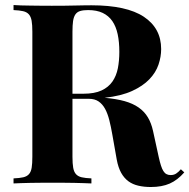

<svg xmlns="http://www.w3.org/2000/svg" viewBox="-20 -728 751 762"><path d="M711.4 -43.9Q684.6 -13.2 653.6 0.5Q622.6 14.2 578.6 14.2Q551.8 14.2 529.3 9Q506.8 3.9 489.7 -8.5Q472.7 -21 460.9 -42Q449.2 -63 443.4 -94.2L425.8 -193.8Q420.4 -225.1 413.8 -251.2Q407.2 -277.3 397 -296.1Q386.7 -314.9 371.3 -325.4Q356 -335.9 332.5 -335.9H267.6V-106Q267.6 -78.6 270.5 -62.3Q273.4 -45.9 281.5 -36.9Q289.6 -27.8 304.2 -24.4Q318.8 -21 342.8 -20V0Q329.1 -0.5 311.5 -1.2Q293.9 -2 274.2 -2.2Q254.4 -2.4 233.4 -2.7Q212.4 -2.9 191.4 -2.9Q167.5 -2.9 144.5 -2.7Q121.6 -2.4 101.1 -2.2Q80.6 -2 63.5 -1.2Q46.4 -0.5 33.7 0V-20Q57.6 -21 72.3 -24.4Q86.9 -27.8 95 -36.9Q103 -45.9 105.7 -62.3Q108.4 -78.6 108.4 -106V-602.1Q108.4 -629.4 105.5 -645.8Q102.5 -662.1 94.5 -671.1Q86.4 -680.2 71.8 -683.6Q57.1 -687 33.7 -688V-708Q46.4 -707 63.7 -706.5Q81.1 -706.1 101.1 -705.8Q121.1 -705.6 142.8 -705.3Q164.6 -705.1 185.5 -705.1Q210 -705.1 234.1 -705.3Q258.3 -705.6 279.3 -706.1Q300.3 -706.5 316.7 -706.8Q333 -707 342.8 -707Q482.4 -707 551 -661.4Q619.6 -615.7 619.6 -533.2Q619.6 -502.9 609.1 -471.7Q598.6 -440.4 573 -413.6Q547.4 -386.7 504.2 -366.9Q460.9 -347.2 395 -339.8H395.5Q440.9 -335.9 474.1 -326.7Q507.3 -317.4 530.3 -301.3Q553.2 -285.2 566.9 -262.2Q580.6 -239.3 587.4 -208L609.9 -105Q614.3 -85 618.7 -71.3Q623 -57.6 628.4 -49.1Q633.8 -40.5 640.9 -36.9Q647.9 -33.2 657.2 -33.2Q669.9 -33.2 679 -39.1Q688 -44.9 697.8 -56.2ZM329.6 -688Q310.5 -688 298.3 -684.3Q286.1 -680.7 279.3 -670.9Q272.5 -661.1 270 -644.5Q267.6 -627.9 267.6 -602.1V-356H310.5Q355 -356 382.8 -368.9Q410.6 -381.8 426.3 -404.5Q441.9 -427.2 447.8 -457.3Q453.6 -487.3 453.6 -522Q453.6 -561.5 447 -592.3Q440.4 -623 425.8 -644.3Q411.1 -665.5 387.5 -676.8Q363.8 -688 329.6 -688Z"/></svg>

Font: SVN-Playfair Display
Style: Bold
Weight: 700
Designer: Claus Eggers Sørensen
Foundry: Claus Eggers Sørensen
Version: Version 1.004;PS 001.004;hotconv 1.0.70;makeotf.lib2.5.58329